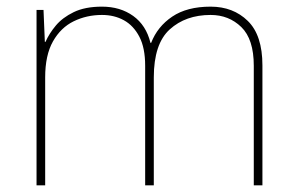

<svg xmlns="http://www.w3.org/2000/svg" viewBox="-20 -558 892 578"><path d="M614 -538Q682 -538 726 -495Q770 -452 770 -361V0H744V-360Q744 -440 706.5 -476.5Q669 -513 614 -513Q539 -513 491 -469.5Q443 -426 443 -325V0H417V-360Q417 -414 399.5 -447.5Q382 -481 353 -497Q324 -513 287 -513Q241 -513 202 -494Q163 -475 139.5 -433.5Q116 -392 116 -325V0H90V-528H111L115 -432H117Q128 -457 148 -481Q168 -505 202 -521.5Q236 -538 287 -538Q342 -538 381 -510Q420 -482 433 -429H435Q454 -478 498.5 -508Q543 -538 614 -538Z"/></svg>

Font: Noto Sans Armenian Thin
Style: Regular
Weight: 250
Version: Version 2.007